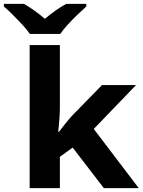

<svg xmlns="http://www.w3.org/2000/svg" viewBox="-87 -976 740 996"><path d="M225.6 -799.8H67.9Q52.7 -822.3 28.6 -848.4Q4.4 -874.5 -21 -899.7Q-46.4 -924.8 -66.9 -942.4V-956.1H37.1Q65.9 -939.5 92 -920.7Q118.2 -901.9 145.5 -878.4Q174.3 -901.9 201.4 -921.4Q228.5 -940.9 256.8 -956.1H360.8V-942.4Q341.3 -925.3 315.4 -900.4Q289.6 -875.5 265.1 -848.9Q240.7 -822.3 225.6 -799.8ZM223.6 -742.2V-418.5Q223.6 -391.6 220.9 -356.2Q218.3 -320.8 214.8 -292.5H219.2Q230.5 -307.6 250.5 -332.8Q270.5 -357.9 285.2 -374L441.9 -534.7H618.7L399.4 -307.1L632.8 0H451.7L290 -210.4L223.6 -162.6V0H66.9V-742.2Z"/></svg>

Font: Lunasima
Style: Bold
Weight: 700
Designer: The DocRepair Project, Monotype Design Team
Foundry: Google
Version: Version 2.009